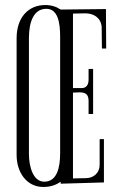

<svg xmlns="http://www.w3.org/2000/svg" viewBox="-20 -733 467 763"><path d="M270 -679C286 -679 303 -680 319 -680C351 -680 380 -664 384 -627L385 -540H402L401 -697L221 -695C205 -706 184 -713 160 -713C92 -713 46 -663 46 -581V-117C46 -48 86 10 152 10C181 10 203 2 221 -11V-3L393 -8V-180H376V-78C376 -46 352 -25 321 -25L270 -24V-365C280 -365 291 -366 296 -366C320 -366 332 -358 332 -332V-280H350V-459H332V-416C332 -399 325 -383 305 -383H270ZM219 -124C219 -68 207 -11 156 -11C111 -11 95 -72 95 -121V-582C95 -646 114 -698 164 -698C209 -698 219 -646 219 -587Z"/></svg>

Font: Bigelow Rules
Style: Regular
Weight: 400
Designer: Astigmatic (AOETI)
Foundry: Astigmatic (AOETI)
Version: Version 1.000